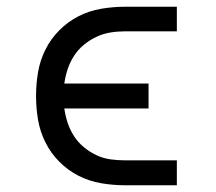

<svg xmlns="http://www.w3.org/2000/svg" viewBox="-20 -550 640 570"><path d="M351 0Q316 0 280.5 -6Q245 -12 213.5 -28Q182 -44 156.5 -69.5Q131 -95 115 -127Q99 -159 93 -194Q87 -229 87 -265Q87 -301 93 -336Q99 -371 115 -403Q131 -435 156.5 -460.5Q182 -486 213.5 -502Q245 -518 280.5 -524Q316 -530 351 -530H505V-457H351Q329 -457 307.5 -453.5Q286 -450 266 -440.5Q246 -431 229 -417Q212 -403 200 -384.5Q188 -366 181 -345Q174 -324 171 -302H421V-228H171Q174 -206 181 -185Q188 -164 200 -145.5Q212 -127 229 -113Q246 -99 266 -89.5Q286 -80 307.5 -77Q329 -74 351 -74H505V0Z"/></svg>

Font: Iosevka Curly Slab Extended
Style: Regular
Weight: 400
Width: 7
Monospace: yes
Designer: Belleve Invis
Foundry: Belleve Invis
Version: Version 11.1.0; ttfautohint (v1.8.3)